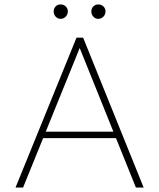

<svg xmlns="http://www.w3.org/2000/svg" viewBox="-20 -846 718 866"><path d="M50 0 325 -676H355L628 0H593L332 -648H347L84 0ZM165 -223V-252H514V-223ZM253 -761Q240 -761 231 -771Q222 -781 222 -794Q222 -808 231 -817Q240 -826 253 -826Q267 -826 276.5 -817Q286 -808 286 -794Q286 -781 276.5 -771Q267 -761 253 -761ZM423 -761Q410 -761 401 -771Q392 -781 392 -794Q392 -808 401 -817Q410 -826 423 -826Q437 -826 446.5 -817Q456 -808 456 -794Q456 -781 446.5 -771Q437 -761 423 -761Z"/></svg>

Font: Outfit Thin
Style: Regular
Weight: 100
Designer: Rodrigo Fuenzalida
Foundry: fragTYPE
Version: Version 1.000